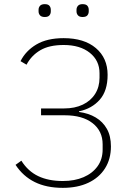

<svg xmlns="http://www.w3.org/2000/svg" viewBox="-20 -894 619 926"><path d="M283 12Q204 12 147.5 -16Q91 -44 55 -99L83 -119Q115 -68 164.5 -44.5Q214 -21 283 -21Q340 -21 383 -39.5Q426 -58 450.5 -92Q475 -126 475 -173V-198Q475 -262 426.5 -300Q378 -338 292 -338H178V-371H289Q341 -371 379.5 -389.5Q418 -408 439 -441.5Q460 -475 460 -519V-541Q460 -602 413 -639.5Q366 -677 287 -677Q217 -677 174 -651.5Q131 -626 108 -582L79 -599Q104 -649 155.5 -679.5Q207 -710 287 -710Q386 -710 442.5 -662Q499 -614 499 -533Q499 -456 461 -413Q423 -370 361 -357V-354Q407 -348 441.5 -327.5Q476 -307 495.5 -272.5Q515 -238 515 -188Q515 -127 486.5 -82Q458 -37 406 -12.5Q354 12 283 12ZM196 -812Q180 -812 173 -820Q166 -828 166 -839V-847Q166 -858 173 -866Q180 -874 196 -874Q212 -874 218.5 -866Q225 -858 225 -847V-839Q225 -828 218.5 -820Q212 -812 196 -812ZM378 -812Q363 -812 356 -820Q349 -828 349 -839V-847Q349 -858 356 -866Q363 -874 378 -874Q395 -874 401.5 -866Q408 -858 408 -847V-839Q408 -828 401.5 -820Q395 -812 378 -812Z"/></svg>

Font: IBM Plex Sans ExtraLight
Style: Regular
Weight: 250
Designer: Mike Abbink, Paul van der Laan, Pieter van Rosmalen
Foundry: Bold Monday
Version: Version 3.201